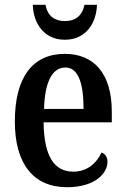

<svg xmlns="http://www.w3.org/2000/svg" viewBox="-20 -772 525 802"><path d="M251 -606C340 -606 383 -677 385 -752H333C323 -704 293 -684 251 -684C209 -684 179 -704 170 -752H117C119 -677 162 -606 251 -606ZM260 10C378 10 429 -49 429 -96C429 -117 418 -130 404 -135C384 -91 345 -55 286 -55C207 -55 164 -118 162 -261H447V-306C447 -464 373 -547 251 -547C118 -547 42 -452 42 -264C42 -90 118 10 260 10ZM164 -317C167 -429 198 -490 253 -490C308 -490 329 -422 329 -317Z"/></svg>

Font: Noto Serif Condensed Semi
Style: Regular
Weight: 600
Width: 3
Designer: Monotype Design Team
Foundry: Monotype Imaging Inc.
Version: Version 1.002